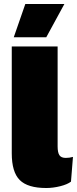

<svg xmlns="http://www.w3.org/2000/svg" viewBox="-20 -933 386 963"><path d="M49 -746 107 -913H303L212 -746ZM269 -700V-199Q269 -168 278 -154.5Q287 -141 310 -141Q328 -141 346 -146L336 -22Q318 -8 282 1Q246 10 212 10Q119 10 79 -30Q39 -70 39 -164V-700Z"/></svg>

Font: Elaine Sans Black
Style: Regular
Weight: 900
Designer: Wei Huang
Foundry: Wei Huang
Version: Version 2.001;December 24, 2019;FontCreator 12.0.0.2547 64-b